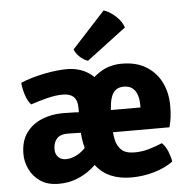

<svg xmlns="http://www.w3.org/2000/svg" viewBox="-54 -819 867 887"><g transform="rotate(-5 379.5 -376.0)"><path d="M32 -136.5Q32 -196.5 59.8 -234.5Q87.5 -272.5 132.5 -290.8Q177.5 -309 229 -309Q253 -309 287.2 -307.8Q321.5 -306.5 349 -301V-205.5Q326 -210.5 295.8 -211.8Q265.5 -213 244 -213Q209 -213 193 -194.8Q177 -176.5 177 -145.5Q177 -124.5 190 -110.2Q203 -96 226 -96Q247 -96 269 -105.8Q291 -115.5 311 -134.5Q331 -153.5 345.5 -180.5L378.5 -82.5Q359 -58.5 330.5 -36.2Q302 -14 265.2 0.2Q228.5 14.5 183.5 14.5Q132 14.5 98.5 -8.2Q65 -31 48.5 -65.8Q32 -100.5 32 -136.5ZM304 -244.5V-328.5Q304 -361.5 287.5 -378Q271 -394.5 237 -394.5Q204 -394.5 165.2 -384.8Q126.5 -375 87.5 -362Q71.5 -380 62.2 -409Q53 -438 50.5 -465.5Q100 -486 160 -498Q220 -510 265.5 -510Q336 -510 384.2 -468Q432.5 -426 432.5 -339.5V-244.5ZM396.5 -201V-304H589.5V-315.5Q589.5 -340.5 583 -361Q576.5 -381.5 561.5 -394Q546.5 -406.5 521 -406.5Q482.5 -406.5 467 -374.8Q451.5 -343 451.5 -278V-234Q451.5 -198 457.8 -167.5Q464 -137 483.8 -118.2Q503.5 -99.5 544.5 -99.5Q578.5 -99.5 610.8 -108.8Q643 -118 673.5 -131Q690.5 -114.5 700.5 -89.5Q710.5 -64.5 714 -42.5Q676.5 -15 625 -0.2Q573.5 14.5 520.5 14.5Q411 14.5 357.5 -55.5Q304 -125.5 303.5 -244.5Q303.5 -296 318.2 -344Q333 -392 361 -430.2Q389 -468.5 429.5 -490.8Q470 -513 521.5 -513Q587.5 -513 633.2 -485Q679 -457 703 -409Q727 -361 727 -300.5Q727 -268.5 724.2 -247Q721.5 -225.5 715 -201ZM459 -765.5Q486 -757 513.5 -732Q541 -707 550 -678.5L367 -540Q348.5 -545.5 330.8 -561.5Q313 -577.5 305 -598Z"/></g></svg>

Font: Signika Negative
Style: Bold
Weight: 700
Designer: Anna Giedry
Foundry: Anna Giedry
Version: Version 2.001